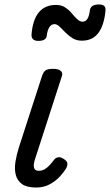

<svg xmlns="http://www.w3.org/2000/svg" viewBox="-20 -823 492 859"><path d="M142 16Q100 16 78.5 0.5Q57 -15 50.5 -41Q44 -67 49 -98.5Q54 -130 64 -162L168 -483Q175 -503 185 -509Q195 -515 218 -515Q241 -515 251.5 -506Q262 -497 257 -483L138 -115Q133 -102 131.5 -89Q130 -76 134.5 -67.5Q139 -59 154 -59Q168 -59 180 -66Q192 -73 202.5 -84.5Q213 -96 221 -107Q227 -116 238.5 -119Q250 -122 265 -112Q281 -102 281.5 -91.5Q282 -81 276 -70Q266 -53 247 -32.5Q228 -12 201.5 2Q175 16 142 16ZM346 -641Q322 -641 304 -652.5Q286 -664 272 -678.5Q258 -693 246.5 -704Q235 -715 224 -715Q210 -715 201 -701.5Q192 -688 189 -662Q188 -652 178.5 -646Q169 -640 152 -640Q120 -640 121 -668Q126 -734 153.5 -767.5Q181 -801 231 -801Q255 -801 272 -789.5Q289 -778 301 -763.5Q313 -749 325 -737.5Q337 -726 350 -726Q363 -726 371 -738.5Q379 -751 382 -776Q385 -803 423 -803Q439 -803 446 -796.5Q453 -790 452 -776Q446 -710 420 -675.5Q394 -641 346 -641Z"/></svg>

Font: Playwrite MX
Style: Regular
Weight: 400
Designer: Veronika Burian, José Scaglione
Foundry: TypeTogether
Version: Version 1.002